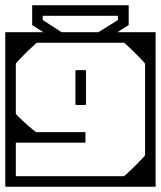

<svg xmlns="http://www.w3.org/2000/svg" viewBox="-40 -606 610 728"><path d="M550 -205H510V-364Q510 -365.5 502.2 -374Q494.5 -382.5 483 -394.2Q471.5 -406 459.5 -417.5Q447.5 -429 439 -436.5Q430.5 -444 429 -444Q429 -444 429 -444Q429 -444 429 -444Q429 -444 429 -444Q429 -444 411.8 -444Q394.5 -444 369 -444Q343.5 -444 318 -444Q292.5 -444 275.2 -444Q258 -444 258 -444Q258 -454 258 -464.2Q258 -474.5 258 -484Q258 -484 258 -484Q258 -484 258 -484Q258 -484 258 -484Q258 -484 258 -484Q258 -484 258 -484Q261.5 -484 284 -484Q306.5 -484 339.8 -484Q373 -484 409.2 -484Q445.5 -484 477.5 -484Q509.5 -484 529.8 -484Q550 -484 550 -484Q550 -484 550 -484Q550 -484 550 -484Q550 -484 550 -484Q550 -484 550 -484Q550 -484 550 -463.8Q550 -443.5 550 -411.8Q550 -380 550 -344.5Q550 -309 550 -277.2Q550 -245.5 550 -225.2Q550 -205 550 -205ZM-20 -205Q-20 -205 -20 -225.2Q-20 -245.5 -20 -277.2Q-20 -309 -20 -344.5Q-20 -380 -20 -411.8Q-20 -443.5 -20 -463.8Q-20 -484 -20 -484Q-20 -484 -20 -484Q-20 -484 -20 -484Q-20 -484 -20 -484Q-20 -484 -20 -484Q-20 -484 0.2 -484Q20.5 -484 52.5 -484Q84.5 -484 120.8 -484Q157 -484 190.2 -484Q223.5 -484 246 -484Q268.5 -484 272 -484Q272 -484 272 -484Q272 -484 272 -484Q272 -484 272 -484Q272 -484 272 -484Q272 -484 272 -484Q272 -474.5 272 -464.2Q272 -454 272 -444Q272 -444 254.8 -444Q237.5 -444 212 -444Q186.5 -444 161 -444Q135.5 -444 118.2 -444Q101 -444 101 -444Q101 -444 101 -444Q101 -444 101 -444Q101 -444 101 -444Q99.5 -444 91 -436.5Q82.5 -429 70.5 -417.5Q58.5 -406 47 -394.2Q35.5 -382.5 27.8 -374Q20 -365.5 20 -364V-205ZM246 -212Q246 -212 246 -230.8Q246 -249.5 246 -274Q246 -298.5 246 -317.2Q246 -336 246 -336Q246 -336 246 -336Q246 -336 246 -336Q246 -339 246.5 -339.5Q247 -340 250 -340Q255.5 -340 260.8 -340Q266 -340 271.2 -340Q276.5 -340 282 -340Q285 -340 285.5 -339.5Q286 -339 286 -336Q286 -336 286 -336Q286 -336 286 -336Q286 -336 286 -317.2Q286 -298.5 286 -274Q286 -249.5 286 -230.8Q286 -212 286 -212Q286 -212 286 -212Q286 -212 286 -212Q286 -212 286 -212Q286 -212 286 -212Q286 -212 286 -212Q286 -212 286 -212Q286 -212 286 -212Q286 -209 285.5 -208.5Q285 -208 282 -208Q274 -208 266.2 -208Q258.5 -208 250 -208Q247 -208 246.5 -208.5Q246 -209 246 -212Q246 -212 246 -212Q246 -212 246 -212Q246 -212 246 -212Q246 -212 246 -212Q246 -212 246 -212Q246 -212 246 -212Q246 -212 246 -212ZM550 -177Q550 -177 550 -156.8Q550 -136.5 550 -104.8Q550 -73 550 -37.5Q550 -2 550 29.8Q550 61.5 550 81.8Q550 102 550 102Q550 102 550 102Q550 102 550 102Q550 102 550 102Q550 102 550 102Q550 102 529.8 102Q509.5 102 477.5 102Q445.5 102 409.2 102Q373 102 339.8 102Q306.5 102 284 102Q261.5 102 258 102Q258 102 258 102Q258 102 258 102Q258 102 258 102Q258 102 258 102Q258 102 258 102Q258 92 258 81.8Q258 71.5 258 62Q258 62 275.2 62Q292.5 62 318 62Q343.5 62 369 62Q394.5 62 411.8 62Q429 62 429 62Q429 62 429 62Q429 62 429 62Q429 62 429 62Q430.5 62 439 54.5Q447.5 47 459.5 35.5Q471.5 24 483 12.2Q494.5 0.5 502.2 -8Q510 -16.5 510 -18V-177ZM550 -77H510Q510 -104.5 510 -121Q510 -137.5 510 -152.8Q510 -168 510 -192Q510 -192 510 -192Q510 -192 510 -192Q510 -192 510 -192Q510 -192 510 -192Q510 -217 510 -230Q510 -243 510 -251.8Q510 -260.5 510 -272.2Q510 -284 510 -307H550ZM98 -105Q98 -105 111.5 -105Q125 -105 146 -105Q167 -105 191 -105Q215 -105 236 -105Q257 -105 270.5 -105Q284 -105 284 -105Q284 -105 284 -99.8Q284 -94.5 284 -89.2Q284 -84 284 -84Q284 -84 284 -79.2Q284 -74.5 284 -69.8Q284 -65 284 -65Q271.5 -65 250.2 -65Q229 -65 202.8 -65Q176.5 -65 148.8 -65Q121 -65 94.8 -65Q68.5 -65 47 -65Q25.5 -65 12 -65Q12 -65 12 -65Q12 -65 12 -65Q12 -65 12 -65Q12 -72.5 12 -91.8Q12 -111 12 -135.5Q12 -160 12 -184Q12 -208 12 -225Q12 -242 12 -246H20Q20 -239 20 -228.5Q20 -218 20 -204.5Q20 -191 20 -175Q20 -173.5 27.5 -166Q35 -158.5 46 -148.2Q57 -138 68.5 -128Q80 -118 88.2 -111.5Q96.5 -105 98 -105ZM-20 -177H20Q20 -177 20 -159.8Q20 -142.5 20 -115.2Q20 -88 20 -57.5Q20 -27 20 0.2Q20 27.5 20 44.8Q20 62 20 62Q20 62 20 62Q20 62 20 62Q20 62 20 62Q20 62 20 62Q20 62 20 62Q20 62 20 62Q20 62 20 62Q20 62 20 62Q20 62 20 62Q20 62 20 62Q20 62 20 62Q20 62 20 62Q20 62 38.2 62Q56.5 62 85.2 62Q114 62 146 62Q178 62 206.8 62Q235.5 62 253.8 62Q272 62 272 62Q272 71.5 272 81.8Q272 92 272 102Q272 102 272 102Q272 102 272 102Q272 102 272 102Q272 102 272 102Q272 102 272 102Q272 102 251 102Q230 102 196.8 102Q163.5 102 126 102Q88.5 102 55.2 102Q22 102 1 102Q-20 102 -20 102Q-20 102 -20 102Q-20 102 -20 102Q-20 102 -20 102Q-20 102 -20 102Q-20 102 -20 81.8Q-20 61.5 -20 29.8Q-20 -2 -20 -37.5Q-20 -73 -20 -104.8Q-20 -136.5 -20 -156.8Q-20 -177 -20 -177ZM-20 -76V-306H20Q20 -283 20 -271.2Q20 -259.5 20 -250.8Q20 -242 20 -229Q20 -216 20 -191Q20 -191 20 -191Q20 -191 20 -191Q20 -191 20 -191Q20 -191 20 -191Q20 -167 20 -151.8Q20 -136.5 20 -120Q20 -103.5 20 -76ZM327 -480Q327 -480 335 -485Q343 -490 355 -497.5Q367 -505 379 -512.5Q391 -520 399 -525Q407 -530 407 -530Q407 -530 407 -530Q407 -530 407 -530Q407 -530 407 -534Q407 -538 407 -542Q407 -546 407 -546Q391.5 -546 377.5 -546Q363.5 -546 350.2 -546Q337 -546 323.5 -546Q310 -546 295.5 -546Q281 -546 265 -546Q248.5 -546 234 -546Q219.5 -546 206 -546Q192.5 -546 179 -546Q165.5 -546 151.5 -546Q137.5 -546 122 -546Q122 -546 122 -542Q122 -538 122 -534Q122 -530 122 -530Q122 -530 122 -530Q122 -530 122 -530Q122 -530 130 -525Q138 -520 149.5 -512.5Q161 -505 172.5 -497.5Q184 -490 192 -485Q200 -480 200 -480L145 -471Q145 -471 135.5 -477Q126 -483 113.5 -491Q101 -499 91.5 -505Q82 -511 82 -511Q82 -511 82 -511Q82 -511 82 -511Q82 -511 82 -522.2Q82 -533.5 82 -548.5Q82 -563.5 82 -574.8Q82 -586 82 -586Q117.5 -586 143.2 -586Q169 -586 187.2 -586Q205.5 -586 218.8 -586Q232 -586 243 -586Q254 -586 265 -586Q275 -586 287 -586Q299 -586 314 -586Q329 -586 348.2 -586Q367.5 -586 392.2 -586Q417 -586 448 -586Q448 -586 448 -574.8Q448 -563.5 448 -548.5Q448 -533.5 448 -522.2Q448 -511 448 -511Q448 -511 448 -511Q448 -511 448 -511Q448 -511 438.5 -505Q429 -499 416.5 -491Q404 -483 394.5 -477Q385 -471 385 -471Z"/></svg>

Font: Honk
Style: Regular
Weight: 400
Designer: Noopur Datye & Yesha Goshar
Foundry: Ek Type
Version: Version 1.000